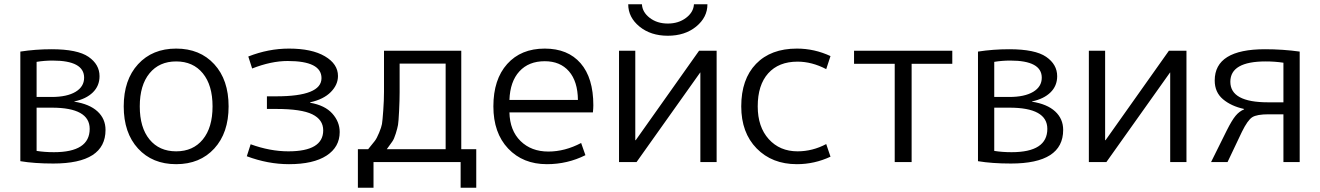

<svg xmlns="http://www.w3.org/2000/svg" viewBox="-20 -757 6167 897"><path d="M151 -52Q188 -46 232 -46Q399 -46 399 -155Q399 -254 222 -254H151ZM151 -304H221Q293 -304 333 -328Q373 -352 373 -394Q373 -474 226 -474Q187 -474 151 -468ZM473 -150Q473 7 229 7Q140 7 75 -4V-516Q146 -527 221 -527Q342 -527 393.5 -491.5Q445 -456 445 -401Q445 -356 414 -325.5Q383 -295 327 -283V-282Q398 -271 435.5 -236.5Q473 -202 473 -150Z M927.5 -414.5Q882 -470 803 -470Q724 -470 678.5 -414.5Q633 -359 633 -260Q633 -161 678.5 -105.5Q724 -50 803 -50Q882 -50 927.5 -105.5Q973 -161 973 -260Q973 -359 927.5 -414.5ZM981 -63Q914 10 803 10Q692 10 625 -63Q558 -136 558 -260Q558 -384 625 -457Q692 -530 803 -530Q914 -530 981 -457Q1048 -384 1048 -260Q1048 -136 981 -63Z M1324 -472Q1247 -472 1158 -437L1140 -493Q1234 -530 1330 -530Q1437 -530 1498 -494Q1559 -458 1559 -402Q1559 -361 1525.5 -327Q1492 -293 1429 -279V-277Q1498 -265 1532.5 -226.5Q1567 -188 1567 -140Q1567 -70 1505.5 -30Q1444 10 1330 10Q1232 10 1133 -27L1151 -83Q1242 -50 1327 -50Q1490 -50 1490 -148Q1490 -198 1439 -223Q1388 -248 1271 -248H1227V-307H1271Q1482 -307 1482 -392Q1482 -472 1324 -472Z M1787 -60H2062V-460H1847Q1847 -365 1847 -327Q1847 -289 1844.5 -238.5Q1842 -188 1839.5 -173.5Q1837 -159 1829 -133Q1821 -107 1812.5 -95.5Q1804 -84 1787 -60ZM1700 -60Q1722 -87 1731 -98.5Q1740 -110 1751 -136.5Q1762 -163 1764.5 -177.5Q1767 -192 1770.5 -240.5Q1774 -289 1774 -328.5Q1774 -368 1774 -460V-520H2135V-60H2205V120H2132V0H1725V120H1652V-60Z M2360 -290H2680Q2679 -377 2638 -424Q2597 -471 2525 -471Q2450 -471 2406.5 -423.5Q2363 -376 2360 -290ZM2360 -232Q2362 -147 2412 -98Q2462 -49 2542 -49Q2619 -49 2695 -89L2715 -32Q2631 10 2535 10Q2423 10 2354 -63Q2285 -136 2285 -260Q2285 -386 2349.5 -458Q2414 -530 2525 -530Q2633 -530 2692.5 -461.5Q2752 -393 2752 -265Q2752 -252 2750 -232Z M2948 -102H2950L3246 -520H3328V0H3252V-418H3251L2954 0H2872V-520H2948ZM3222 -737H3285Q3285 -676 3232.5 -633Q3180 -590 3100 -590Q3020 -590 2967.5 -633Q2915 -676 2915 -737H2979Q2981 -700 3015.5 -673.5Q3050 -647 3100 -647Q3150 -647 3185 -673.5Q3220 -700 3222 -737Z M3706 -469Q3618 -469 3569 -414.5Q3520 -360 3520 -260Q3520 -164 3571.5 -107Q3623 -50 3706 -50Q3776 -50 3840 -84L3860 -25Q3785 10 3703 10Q3587 10 3515 -63.5Q3443 -137 3443 -260Q3443 -387 3512 -458.5Q3581 -530 3703 -530Q3785 -530 3860 -495L3840 -434Q3773 -469 3706 -469Z M4429 -459H4239V0H4160V-459H3970V-520H4429Z M4625 -52Q4662 -46 4706 -46Q4873 -46 4873 -155Q4873 -254 4696 -254H4625ZM4625 -304H4695Q4767 -304 4807 -328Q4847 -352 4847 -394Q4847 -474 4700 -474Q4661 -474 4625 -468ZM4947 -150Q4947 7 4703 7Q4614 7 4549 -4V-516Q4620 -527 4695 -527Q4816 -527 4867.5 -491.5Q4919 -456 4919 -401Q4919 -356 4888 -325.5Q4857 -295 4801 -283V-282Q4872 -271 4909.5 -236.5Q4947 -202 4947 -150Z M5143 -102H5145L5441 -520H5523V0H5447V-418H5446L5149 0H5067V-520H5143Z M5792 -248Q5732 -261 5693.5 -293.5Q5655 -326 5655 -381Q5655 -527 5890 -527Q5973 -527 6052 -516V0H5976V-223H5907Q5852 -223 5830.5 -209.5Q5809 -196 5782 -141L5715 0H5638L5711 -147Q5735 -195 5752.5 -216Q5770 -237 5792 -246ZM5976 -279V-464Q5936 -470 5893 -470Q5728 -470 5728 -375Q5728 -279 5904 -279Z"/></svg>

Font: M PLUS 1p
Style: Regular
Weight: 400
Version: Version 1.062